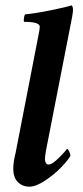

<svg xmlns="http://www.w3.org/2000/svg" viewBox="-20 -700 316 728"><path d="M122.1 -546.9Q123 -552.7 125.5 -564.7Q127.9 -576.7 129.4 -585.2Q130.9 -593.8 130.9 -598.6Q130.9 -617.2 71.3 -617.2Q69.3 -620.1 70.8 -631.3Q72.3 -642.6 75.2 -645.5Q112.8 -648.9 172.9 -661.1Q232.9 -673.3 251 -679.7Q256.8 -676.3 256.8 -661.1Q256.8 -648.9 244.1 -587.9L154.3 -128.9Q150.4 -105.5 150.4 -96.7Q150.4 -88.9 153.8 -82.5Q157.2 -76.2 164.1 -76.2Q177.7 -76.2 203.4 -101.6Q229 -127 233.4 -135.7Q237.8 -135.7 242.4 -125.5Q247.1 -115.2 247.1 -109.4Q237.8 -92.3 211.9 -65.4Q186 -38.6 151.1 -15.4Q116.2 7.8 91.8 7.8Q65.4 7.8 47.9 -9.3Q30.3 -26.4 30.3 -61.5Q30.3 -85 39.1 -120.1Z"/></svg>

Font: Crimson
Style: BoldItalic
Weight: 700
Italic angle: -11°
Version: Version 0.8